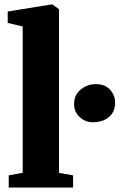

<svg xmlns="http://www.w3.org/2000/svg" viewBox="-20 -839 540 859"><path d="M81.5 -66V-720.5L14.5 -736.5V-787.5L209 -819H215L244 -797.5V-65.5L307 -54.5V0H19V-54.5ZM394.5 -292Q362.5 -292 337 -314.8Q311.5 -337.5 311.5 -373.5Q311.5 -413.5 340.5 -438Q369.5 -462.5 409.5 -462.5Q450.5 -462.5 472.8 -437.2Q495 -412 495 -380Q495 -338 467 -315Q439 -292 394.5 -292Z"/></svg>

Font: Merriweather 48pt Black
Style: Regular
Weight: 900
Version: Version 2.100